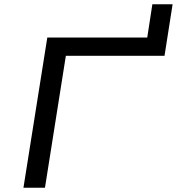

<svg xmlns="http://www.w3.org/2000/svg" viewBox="-20 -881 830 901"><path d="M90 0 202 -705H671L695 -861H790L752 -619H289L191 0Z"/></svg>

Font: Nunito Sans 7pt Expanded
Style: Italic
Weight: 400
Width: 7
Italic angle: -9°
Designer: Vernon Adams
Foundry: Vernon Adams
Version: Version 3.101;gftools[0.9.27]